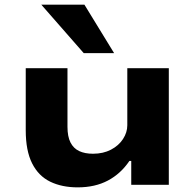

<svg xmlns="http://www.w3.org/2000/svg" viewBox="-20 -797 841 828"><path d="M315 11Q247 11 196.5 -13.5Q146 -38 118.5 -92.5Q91 -147 91 -235V-503H271V-250Q271 -208 284 -182.5Q297 -157 321.5 -145.5Q346 -134 381 -134Q425 -134 458.5 -151.5Q492 -169 510.5 -197.5Q529 -226 529 -257V-503H708V0H546V-103H538Q501 -48 445.5 -18.5Q390 11 315 11ZM341 -568 158 -777H344L472 -568Z"/></svg>

Font: Nunito Sans 7pt Expanded ExtraBold
Style: Regular
Weight: 800
Width: 7
Designer: Vernon Adams
Foundry: Vernon Adams
Version: Version 3.101;gftools[0.9.27]